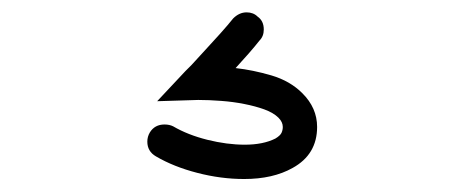

<svg xmlns="http://www.w3.org/2000/svg" viewBox="-20 -89 740 306"><path d="M355.5 19.5Q382.8 22.5 412.6 31.2Q442.4 40 461.9 59.6Q485.4 83 485.4 113.3Q485.4 157.2 446.3 178.7Q415 196.3 369.1 196.3Q332 196.3 294.4 186.5Q256.8 176.8 228.5 160.2Q214.8 152.3 214.8 136.7Q214.8 128.9 218.8 122.1Q226.6 109.4 242.2 109.4Q250 109.4 255.9 112.3Q279.3 126 310.5 133.8Q341.8 141.6 370.1 141.6Q399.4 141.6 418.9 131.8Q426.8 127 428.7 122.6Q430.7 118.2 430.7 113.3Q430.7 105.5 423.8 98.6Q416 90.8 401.4 85.4Q386.7 80.1 369.1 76.7Q351.6 73.2 332.5 71.8Q313.5 70.3 295.9 70.3L230.5 72.3L275.4 24.4L285.2 14.6Q293.9 4.9 306.2 -8.3Q318.4 -21.5 331.1 -35.6Q343.8 -49.8 351.6 -59.6Q361.3 -69.3 373 -69.3Q383.8 -69.3 390.6 -62.5Q400.4 -55.7 400.4 -42Q400.4 -31.2 393.6 -24.4Q386.7 -15.6 376.5 -3.9Q366.2 7.8 355.5 19.5Z"/></svg>

Font: Coming Soon
Style: Regular
Weight: 400
Designer: Dathan Boardman
Foundry: Open Window
Version: Version 1.000